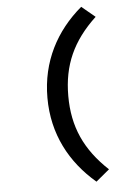

<svg xmlns="http://www.w3.org/2000/svg" viewBox="-67 -906 833 1164"><g transform="rotate(-5 350.0 -324.0)"><path d="M220 -324C220 -103 316 75 472 208L554 140C411 6 347 -137 347 -324C347 -512 411 -654 554 -788L472 -856C316 -724 220 -545 220 -324Z"/></g></svg>

Font: Kawkab Mono
Style: Bold
Weight: 700
Monospace: yes
Designer: Abdullah Arif
Foundry: Abdullah Arif
Version: Version 1.000;PS 000.500;hotconv 1.0.88;makeotf.lib2.5.64775